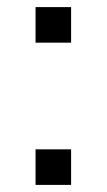

<svg xmlns="http://www.w3.org/2000/svg" viewBox="-20 -520 300 540"><path d="M180 -100V0H80V-100ZM80 -500H180V-400H80Z"/></svg>

Font: Skate blade
Style: Regular
Weight: 400
Italic angle: -7°
Designer: Valerio Brotto (Silverblur_type)
Version: Version 2.001